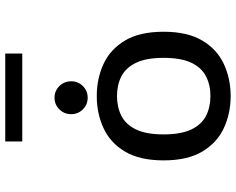

<svg xmlns="http://www.w3.org/2000/svg" viewBox="-105 -805 920 750"><g transform="rotate(-90 355.0 -430.0)"><path d="M355 11Q287 11 229.8 -15.5Q172.5 -42 138 -99.8Q103.5 -157.5 103.5 -251Q103.5 -344.5 138 -402Q172.5 -459.5 229.8 -485.8Q287 -512 355 -512Q422.5 -512 479.8 -485.8Q537 -459.5 571.5 -402Q606 -344.5 606 -251Q606 -157.5 571.5 -99.8Q537 -42 479.8 -15.5Q422.5 11 355 11ZM355 -68Q398.5 -68 432.2 -85.5Q466 -103 485 -143Q504 -183 504 -251Q504 -318.5 484.8 -358.5Q465.5 -398.5 431.8 -415.8Q398 -433 355 -433Q311.5 -433 277.5 -415.8Q243.5 -398.5 224.2 -358.5Q205 -318.5 205 -251Q205 -183 224.2 -142.8Q243.5 -102.5 277.5 -85.2Q311.5 -68 355 -68ZM348.5 -547.5Q321.5 -547.5 302.8 -566.2Q284 -585 284 -612Q284 -639 302.8 -658Q321.5 -677 348.5 -677Q375 -677 393.8 -658Q412.5 -639 412.5 -612Q412.5 -585 393.8 -566.2Q375 -547.5 348.5 -547.5ZM177.5 -869.5H521V-803H177.5Z"/></g></svg>

Font: League Mono
Style: Regular
Weight: 400
Width: 6
Designer: Tyler Finck
Foundry: The League of Moveable Type / Tyler Finck
Version: Version 2.300;RELEASE